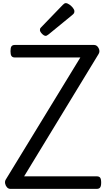

<svg xmlns="http://www.w3.org/2000/svg" viewBox="-20 -1206 677 1226"><path d="M46 0Q34 0 25 -9.5Q16 -19 13 -33Q10 -47 16 -58L493 -839H75Q60 -839 53.5 -848Q47 -857 47 -879Q47 -902 53.5 -910.5Q60 -919 75 -919H580Q599 -919 609.5 -899Q620 -879 610 -862L134 -80H598Q613 -80 619.5 -71.5Q626 -63 626 -40Q626 -18 619.5 -9Q613 0 598 0ZM272 -977Q261 -977 248 -990.5Q235 -1004 235 -1014Q235 -1019 236 -1022.5Q237 -1026 243 -1032L381 -1175Q386 -1180 390.5 -1183Q395 -1186 400 -1186Q410 -1186 423 -1177Q436 -1168 445.5 -1156Q455 -1144 455 -1134Q455 -1127 452.5 -1122Q450 -1117 440 -1109L291 -987Q285 -983 280.5 -980Q276 -977 272 -977Z"/></svg>

Font: Playwrite DE Grund
Style: Regular
Weight: 400
Designer: Veronika Burian, José Scaglione
Foundry: TypeTogether
Version: Version 1.002